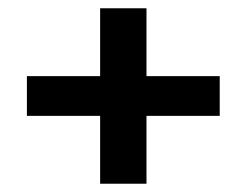

<svg xmlns="http://www.w3.org/2000/svg" viewBox="-20 -496 596 464"><path d="M511 -216H334V-52H222V-216H45V-312H222V-476H334V-312H511Z"/></svg>

Font: Chakra Petch SemiBold
Style: Regular
Weight: 600
Designer: Katatrad Aksorn Co.,Ltd.
Foundry: Cadson Demak Co.,Ltd.
Version: Version 1.000; ttfautohint (v1.6)